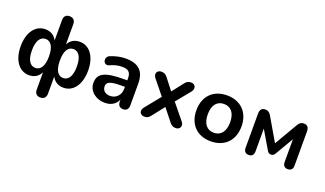

<svg xmlns="http://www.w3.org/2000/svg" viewBox="-82 -1263 3389 2001"><g transform="rotate(20 1612.0 -262.5)"><path d="M419 188C460 188 482 165 482 122V-67C508 -17 552 10 610 10C719 10 793 -90 793 -245C793 -401 718 -499 610 -499C552 -499 507 -472 482 -423V-647C482 -690 459 -713 419 -713C379 -713 357 -690 357 -647V-421C333 -471 287 -499 228 -499C120 -499 45 -401 45 -245C45 -90 120 10 228 10C287 10 332 -18 357 -68V122C357 165 379 188 419 188ZM265 -84C207 -84 170 -136 170 -245C170 -353 208 -405 265 -405C321 -405 359 -353 359 -245C359 -136 322 -84 265 -84ZM573 -84C516 -84 480 -136 480 -245C480 -353 516 -405 573 -405C630 -405 668 -353 668 -245C668 -136 631 -84 573 -84Z M1071 10C1140 10 1191 -23 1213 -78V-56C1213 -15 1234 8 1272 8C1309 8 1330 -15 1330 -56V-296C1330 -435 1262 -499 1119 -499C1072 -499 1014 -489 953 -464C891 -439 918 -344 982 -374C1031 -397 1076 -405 1115 -405C1184 -405 1211 -378 1211 -311V-290H1176C964 -290 888 -252 888 -145C888 -57 965 10 1071 10ZM1097 -76C1042 -76 1010 -107 1010 -151C1010 -202 1052 -218 1177 -218H1211V-196C1211 -126 1162 -76 1097 -76Z M1505 5C1536 5 1553 -6 1571 -28L1679 -165L1788 -28C1806 -5 1825 5 1854 5C1900 5 1925 -39 1890 -82L1751 -252L1879 -409C1915 -453 1890 -497 1845 -497C1815 -497 1797 -487 1779 -464L1680 -338L1582 -464C1564 -487 1546 -497 1515 -497C1470 -497 1444 -454 1480 -410L1608 -252L1470 -82C1435 -38 1460 5 1505 5Z M2244 10C2395 10 2494 -88 2494 -245C2494 -401 2395 -499 2244 -499C2092 -499 1994 -401 1994 -245C1994 -88 2092 10 2244 10ZM2244 -85C2169 -85 2120 -139 2120 -245C2120 -351 2169 -404 2244 -404C2318 -404 2368 -351 2368 -245C2368 -139 2318 -85 2244 -85Z M2665 8C2701 8 2720 -13 2720 -51V-304L2840 -101C2847 -90 2857 -75 2882 -75C2906 -75 2917 -89 2924 -101L3043 -304V-51C3043 -13 3063 8 3098 8C3134 8 3153 -13 3153 -51V-429C3153 -473 3135 -497 3096 -497C3060 -497 3043 -477 3029 -452L2882 -200L2735 -452C2722 -475 2705 -497 2667 -497C2628 -497 2610 -473 2610 -429V-51C2610 -13 2630 8 2665 8Z"/></g></svg>

Font: Nunito
Style: Bold
Weight: 700
Designer: Vernon Adams
Foundry: Vernon Adams
Version: Version 3.602